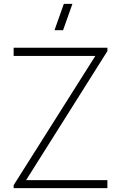

<svg xmlns="http://www.w3.org/2000/svg" viewBox="-20 -965 621 985"><path d="M531 0H50V-15L469 -678H50V-720H531V-703L114 -41H531ZM259.5 -810H303.5L351.5 -945H307.5Z"/></svg>

Font: Manrope Variable Light
Style: Regular
Weight: 200
Designer: Mikhail Sharanda
Foundry: Mikhail Sharanda
Version: Version 4.505